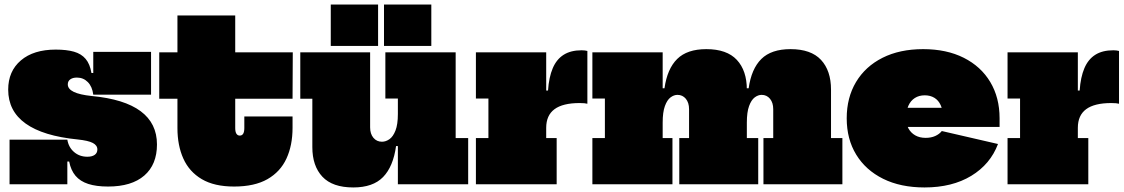

<svg xmlns="http://www.w3.org/2000/svg" viewBox="-20 -810 4940 844"><path d="M455 10Q403 10 367.8 -1.5Q332.5 -13 312 -37.2Q291.5 -61.5 284 -100H261L276 -196Q281.5 -162.5 305.5 -141.8Q329.5 -121 364 -121Q384.5 -121 396.2 -129.2Q408 -137.5 408 -153Q408 -171 388.2 -181.5Q368.5 -192 321 -197Q169.5 -212 92.8 -266.8Q16 -321.5 16 -416Q16 -497 71.8 -544.5Q127.5 -592 225 -592Q272.5 -592 305 -582.8Q337.5 -573.5 356.5 -551Q375.5 -528.5 382 -489H405L390 -394Q385.5 -429.5 366 -449.2Q346.5 -469 318 -469Q300 -469 289 -461.2Q278 -453.5 278 -439Q278 -419 304 -406.2Q330 -393.5 383 -388Q526.5 -374.5 598.2 -321.2Q670 -268 670 -175Q670 -86.5 614.2 -38.2Q558.5 10 455 10ZM22 0V-196H276V0ZM390 -394V-582H644V-394Z M1014 -247Q1014 -230.5 1019.2 -222.2Q1024.5 -214 1034 -214Q1044 -214 1049 -222.2Q1054 -230.5 1054 -247V-298H1266V-248Q1266 -171 1239.2 -113Q1212.5 -55 1155.8 -22.5Q1099 10 1009 10Q922 10 867 -22.5Q812 -55 786 -112.8Q760 -170.5 760 -247V-376H680V-580H760V-742H1014V-580H1267L1266 -376H1014Z M1729 -377H1674V-580H1983V-203H2038V0H1729ZM1607 -580V-250Q1607 -221.5 1621.5 -204.2Q1636 -187 1659 -187Q1676 -187 1692 -198.2Q1708 -209.5 1718.5 -236.2Q1729 -263 1729 -309L1763 -168H1721Q1708.5 -77.5 1664 -31.8Q1619.5 14 1533 14Q1441.5 14 1397.2 -33.2Q1353 -80.5 1353 -163V-376H1300V-580ZM1434 -790H1642V-608H1434ZM1668 -790H1876V-608H1668Z M2381 -203H2427V0H2072V-203H2127V-377H2072V-580H2381ZM2562 -354Q2556 -355.5 2548.5 -356.2Q2541 -357 2528 -357Q2454 -357 2417.5 -330Q2381 -303 2381 -248L2347 -412H2389Q2393 -471 2409.8 -510.2Q2426.5 -549.5 2457.8 -569.2Q2489 -589 2537 -589Q2544.5 -589 2550.8 -588.2Q2557 -587.5 2562 -586Z M3336 0V-203H3379V-330Q3379 -358.5 3364.8 -375.8Q3350.5 -393 3328 -393Q3312.5 -393 3297.5 -381.8Q3282.5 -370.5 3272.8 -343.8Q3263 -317 3263 -271L3229 -422H3271Q3283 -507.5 3326.8 -550.8Q3370.5 -594 3455 -594Q3545 -594 3589 -546.8Q3633 -499.5 3633 -416V-203H3683V0ZM2584 0V-203H2639V-377H2584V-580H2893V-203H2936V0ZM2966 0V-203H3009V-330Q3009 -358.5 2994.8 -375.8Q2980.5 -393 2958 -393Q2942.5 -393 2927.5 -381.8Q2912.5 -370.5 2902.8 -343.8Q2893 -317 2893 -271L2859 -422H2901Q2913 -507.5 2956.8 -550.8Q3000.5 -594 3085 -594Q3175 -594 3219 -546.8Q3263 -499.5 3263 -416V-203H3313V0Z M4044 14Q3939 14 3862.2 -24Q3785.5 -62 3743.8 -130.2Q3702 -198.5 3702 -290Q3702 -381 3743 -449.5Q3784 -518 3859.5 -556Q3935 -594 4038 -594Q4141 -594 4216.5 -556Q4292 -518 4333 -449.5Q4374 -381 4374 -290Q4374 -280.5 4374 -271.2Q4374 -262 4374 -252H4124Q4125 -262.5 4125 -273.5Q4125 -284.5 4125 -295Q4125 -326 4115.2 -347.5Q4105.5 -369 4087.5 -380Q4069.5 -391 4045 -391Q4020 -391 4001.5 -379.2Q3983 -367.5 3973 -345Q3963 -322.5 3963 -290Q3963 -264.5 3973.5 -245.2Q3984 -226 4003.2 -215Q4022.5 -204 4049 -204Q4073 -204 4091.2 -212.2Q4109.5 -220.5 4120 -234L4367 -177Q4333.5 -88 4249.5 -37Q4165.5 14 4044 14ZM3864 -252V-336H4170L4164 -252Z M4718 -203H4764V0H4409V-203H4464V-377H4409V-580H4718ZM4899 -354Q4893 -355.5 4885.5 -356.2Q4878 -357 4865 -357Q4791 -357 4754.5 -330Q4718 -303 4718 -248L4684 -412H4726Q4730 -471 4746.8 -510.2Q4763.5 -549.5 4794.8 -569.2Q4826 -589 4874 -589Q4881.5 -589 4887.8 -588.2Q4894 -587.5 4899 -586Z"/></svg>

Font: Hepta Slab Black
Style: Regular
Weight: 900
Designer: Michael LaGattuta
Foundry: Michael LaGattuta
Version: Version 1.102